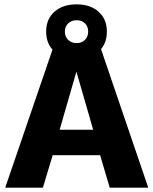

<svg xmlns="http://www.w3.org/2000/svg" viewBox="-20 -862 705 882"><path d="M661 0H484L440 -149H222L177 0H4L230 -660H436ZM254 -266H408L331 -533ZM332 -842Q395 -842 433 -808Q471 -774 471 -717Q471 -659 433 -625Q395 -591 332 -591Q268 -591 230 -625Q192 -659 192 -717Q192 -774 230 -808Q268 -842 332 -842ZM332 -769Q308 -769 293 -754.5Q278 -740 278 -717Q278 -694 293 -679Q308 -664 332 -664Q356 -664 370.5 -679Q385 -694 385 -717Q385 -740 370.5 -754.5Q356 -769 332 -769Z"/></svg>

Font: Kantumruy Pro
Style: Bold
Weight: 700
Version: Version 1.002